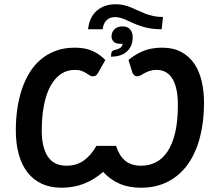

<svg xmlns="http://www.w3.org/2000/svg" viewBox="-20 -880 986 907"><path d="M586.9 -596.7Q616.2 -621.6 654.8 -638.2Q693.4 -654.8 745.6 -654.8Q798.8 -654.8 836.7 -634.3Q874.5 -613.8 898.2 -578.4Q921.9 -543 932.9 -495.6Q943.8 -448.2 943.8 -394.5Q943.8 -304.2 924.3 -230.2Q904.8 -156.2 866.9 -103.5Q829.1 -50.8 773.4 -22Q717.8 6.8 645.5 6.8Q588.4 6.8 544.7 -12.2Q501 -31.2 467.3 -67.9Q424.8 -31.2 376.5 -12.2Q328.1 6.8 271 6.8Q217.3 6.8 176.8 -12.2Q136.2 -31.2 109.1 -66.7Q82 -102.1 68.4 -152.1Q54.7 -202.1 54.7 -264.6Q54.7 -315.4 61.5 -364Q68.4 -412.6 82.5 -455.8Q96.7 -499 118.9 -535.6Q141.1 -572.3 172.1 -598.6Q203.1 -625 243.2 -639.9Q283.2 -654.8 333.5 -654.8Q384.8 -654.8 419.4 -638.2Q454.1 -621.6 477.5 -596.2L443.4 -536.1Q437.5 -525.4 431.4 -522.5Q425.3 -519.5 417.5 -519.5Q410.2 -519.5 403.1 -524.2Q396 -528.8 387 -534.7Q377.9 -540.5 365.2 -545.2Q352.5 -549.8 333.5 -549.8Q296.9 -549.8 268.1 -530.5Q239.3 -511.2 219 -474.6Q198.7 -438 188 -384.5Q177.2 -331.1 177.2 -262.2Q177.2 -184.1 205.8 -140.6Q234.4 -97.2 293.9 -97.2Q341.3 -97.2 375.5 -121.3Q409.7 -145.5 435.5 -190.9H528.3Q542.5 -145.5 570.8 -121.3Q599.1 -97.2 646.5 -97.2Q684.6 -97.2 716.3 -113.3Q748 -129.4 771.2 -164.1Q794.4 -198.7 807.4 -252.9Q820.3 -307.1 820.3 -383.8Q820.3 -465.8 794.7 -507.8Q769 -549.8 720.2 -549.8Q701.7 -549.8 687.7 -545.2Q673.8 -540.5 663.3 -534.7Q652.8 -528.8 644.8 -524.2Q636.7 -519.5 629.4 -519.5Q621.1 -519.5 616.2 -522.7Q611.3 -525.9 606 -535.6ZM396 -741.7Q402.3 -799.3 437.5 -829.6Q472.7 -859.9 526.9 -859.9Q548.3 -859.9 566.2 -855.5Q584 -851.1 600.3 -844.2Q616.7 -837.4 632.8 -829.8Q648.9 -822.3 666.5 -815.4Q684.1 -808.6 704.3 -804.2Q724.6 -799.8 750 -799.8L743.7 -741.7Q713.9 -741.7 689.7 -745.8Q665.5 -750 645.8 -756.6Q626 -763.2 609.6 -770.5Q593.3 -777.8 578.9 -784.4Q564.5 -791 551 -795.2Q537.6 -799.3 523.9 -799.3Q499.5 -799.3 484.1 -785.2Q468.8 -771 464.8 -741.7ZM526.4 -645Q541 -648.4 549.1 -654.5Q557.1 -660.6 559.6 -673.8Q557.6 -672.9 555.4 -672.9Q553.2 -672.9 550.8 -672.9Q526.4 -672.9 516.6 -683.3Q506.8 -693.8 506.8 -707.5Q506.8 -728 520.8 -741.7Q534.7 -755.4 559.6 -755.4Q583 -755.4 595 -740.7Q606.9 -726.1 606.9 -703.1Q606.9 -684.1 600.6 -667.5Q594.2 -650.9 581.3 -638.4Q568.4 -626 549.1 -619.1Q529.8 -612.3 503.9 -612.3L506.3 -630.9Q507.3 -636.2 511.7 -639.4Q516.1 -642.6 526.4 -645Z"/></svg>

Font: Carlito
Style: Bold Italic
Weight: 700
Italic angle: -7°
Designer: Lukasz Dziedzic
Foundry: tyPoland Lukasz Dziedzic
Version: Version 1.104